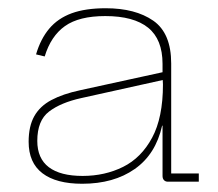

<svg xmlns="http://www.w3.org/2000/svg" viewBox="-20 -779 528 466"><path d="M387.5 -338Q381.5 -338 378 -341.8Q374.5 -345.5 374.5 -352V-520L375.5 -528V-574L374.5 -594V-624Q374.5 -683.5 339.5 -711.8Q304.5 -740 235.5 -740Q172 -740 137.8 -715.8Q103.5 -691.5 88.5 -642L67.5 -647Q78.5 -684.5 99.5 -709.5Q120.5 -734.5 154 -746.8Q187.5 -759 236.5 -759Q308.5 -759 352 -728.8Q395.5 -698.5 395.5 -625V-358H462.5V-338ZM179.5 -333Q116.5 -333 83 -358.5Q49.5 -384 49.5 -435Q49.5 -472.5 63.2 -497Q77 -521.5 104.8 -536.2Q132.5 -551 174.5 -560L380.5 -605V-586L177.5 -541Q127.5 -530 99 -508.2Q70.5 -486.5 70.5 -437Q70.5 -394.5 98.5 -373.2Q126.5 -352 180.5 -352Q234.5 -352 278.8 -374Q323 -396 349.2 -444.8Q375.5 -493.5 375.5 -574L381.5 -474H373.5Q358 -404.5 307 -368.8Q256 -333 179.5 -333Z"/></svg>

Font: Hepta Slab ExtraLight
Style: Regular
Weight: 200
Designer: Michael LaGattuta
Foundry: Michael LaGattuta
Version: Version 1.100